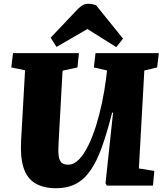

<svg xmlns="http://www.w3.org/2000/svg" viewBox="-20 -985 870 1019"><path d="M717 -91 799 -78 792 0H547L540 -12L580 -387H575Q548 -280 520.5 -203.5Q493 -127 459 -79Q425 -31 381 -8.5Q337 14 278 14Q210 14 166.5 -12.5Q123 -39 105 -95Q87 -151 92 -239L113 -612L40 -627L49 -703H399L391 -627L312 -610L291 -228Q288 -184 291.5 -158Q295 -132 307 -121.5Q319 -111 342 -111Q372 -111 398.5 -138Q425 -165 448 -211.5Q471 -258 489.5 -317Q508 -376 521.5 -440.5Q535 -505 543 -568L548 -611L478 -627L487 -703H823L814 -627L746 -611ZM633 -780 597 -735 444 -831 280 -736 249 -785 390 -934Q405 -950 419 -957.5Q433 -965 448 -965Q458 -965 469 -963Q480 -961 490 -957Z"/></svg>

Font: Literata 18pt ExtraBold
Style: Italic
Weight: 800
Italic angle: -2°
Designer: Latin by Veronika Burian and Jose Scaglione. Greek by Irene Vlachou. Cyrillic by Vera Evstafieva
Foundry: TypeTogether
Version: Version 3.103;gftools[0.9.29]